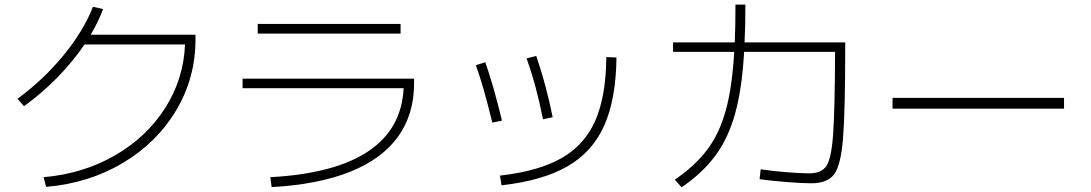

<svg xmlns="http://www.w3.org/2000/svg" viewBox="-20 -801 4728 832"><path d="M781.7 -608.4H346.2Q296.4 -534.7 229.7 -466.3Q163.1 -397.9 84 -340.8L55.7 -373Q168 -455.1 254.6 -560.5Q341.3 -666 382.8 -771.5L426.8 -761.7Q405.3 -705.1 373 -650.4H827.1V-629.9Q827.1 -463.4 743.4 -323Q659.7 -182.6 512 -94.7Q364.3 -6.8 179.7 8.8L168.9 -33.2Q339.4 -47.9 477.1 -127Q614.7 -206.1 695.3 -332.3Q775.9 -458.5 781.7 -608.4Z M1729 -418.9H1031.2V-460H1774.4V-440.4Q1774.4 -304.7 1704.3 -208Q1634.3 -111.3 1496.6 -56.4Q1358.9 -1.5 1157.2 9.8L1151.4 -33.2Q1430.7 -48.3 1575.7 -145.3Q1720.7 -242.2 1729 -418.9ZM1096.7 -697.3H1715.8V-655.3H1096.7Z M2607.4 -553.7 2651.4 -551.8Q2649.4 -372.1 2598.6 -257.6Q2547.9 -143.1 2439.7 -80.6Q2331.5 -18.1 2153.3 2L2146.5 -40Q2314.5 -59.1 2414.1 -116.2Q2513.7 -173.3 2559.8 -278.8Q2606 -384.3 2607.4 -553.7ZM2042 -518.6 2083 -531.2Q2118.2 -430.7 2155.3 -278.3L2113.3 -269.5Q2075.7 -425.8 2042 -518.6ZM2261.7 -547.9 2303.7 -558.6Q2346.2 -435.5 2375 -293L2333 -284.2Q2302.7 -436 2261.7 -547.9Z M3271.5 -24.4 3276.4 -67.4Q3319.3 -60.5 3383.8 -55.2Q3448.2 -49.8 3486.3 -49.8Q3539.1 -49.8 3560.8 -81.3Q3582.5 -112.8 3590.1 -217.3Q3597.7 -321.8 3598.6 -576.2H3204.6Q3195.3 -416.5 3165.8 -309.8Q3136.2 -203.1 3080.8 -127.7Q3025.4 -52.2 2933.6 10.7L2904.3 -22.5Q2992.7 -83 3045.2 -153.1Q3097.7 -223.1 3125.2 -323.2Q3152.8 -423.3 3161.6 -576.2H2896.5V-617.2H3164.1Q3167 -692.9 3167 -781.2H3210Q3210 -687.5 3206.5 -617.2H3642.6V-595.7Q3642.6 -317.4 3633.1 -200.9Q3623.5 -84.5 3594.5 -45.7Q3565.4 -6.8 3496.1 -6.8Q3455.1 -6.8 3388.4 -12.2Q3321.8 -17.6 3271.5 -24.4Z M3847.7 -377H4590.8V-330.1H3847.7Z"/></svg>

Font: Pretendard ExtraLight
Style: Regular
Weight: 200
Designer: Base glyphs from Inter by Rasmus Andersson; Hangeul glyphs from Noto Sans CJK(Source Han Sans) by Jang Soo-young and Kan
Foundry: Kil Hyung-jin
Version: Version 1.309